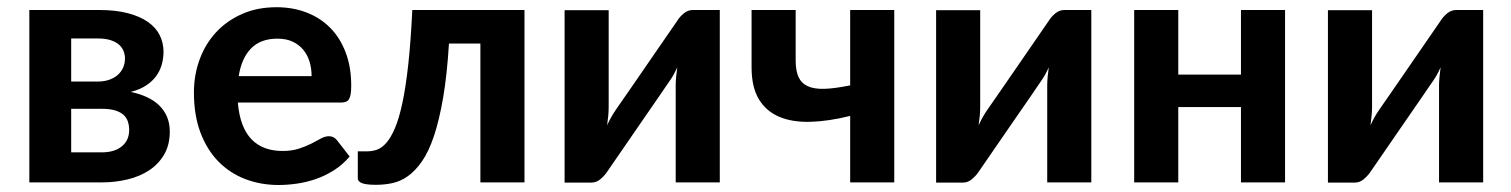

<svg xmlns="http://www.w3.org/2000/svg" viewBox="-20 -513 4251 540"><path d="M62.5 -484.9H258.8Q305.7 -484.9 339.8 -475.8Q374 -466.8 396.2 -451.2Q418.5 -435.5 429.2 -414.1Q439.9 -392.6 439.9 -367.2Q439.9 -351.6 435.8 -334.5Q431.6 -317.4 421.4 -302Q411.1 -286.6 393.3 -274.2Q375.5 -261.7 347.7 -254.4Q372.1 -249.5 392.3 -240.2Q412.6 -231 427 -217.3Q441.4 -203.6 449.5 -185.1Q457.5 -166.5 457.5 -143.1Q457.5 -105.5 441.7 -78.4Q425.8 -51.3 399.4 -33.9Q373 -16.6 338.4 -8.3Q303.7 0 266.6 0H62.5ZM180.2 -207V-84.5H266.1Q301.8 -84.5 322.5 -101.3Q343.3 -118.2 343.3 -147.5Q343.3 -159.7 339.8 -170.7Q336.4 -181.6 327.6 -189.7Q318.8 -197.8 304 -202.4Q289.1 -207 266.1 -207ZM180.2 -283.7H255.4Q272 -283.7 286.1 -288.3Q300.3 -293 310.3 -301.5Q320.3 -310.1 325.9 -322Q331.5 -334 331.5 -348.6Q331.5 -358.9 327.6 -369.1Q323.7 -379.4 314.9 -387.2Q306.2 -395 291.5 -399.9Q276.9 -404.8 255.4 -404.8H180.2Z M525.4 0ZM757.8 -492.7Q803.7 -492.7 842.3 -477.8Q880.9 -462.9 908.7 -434.8Q936.5 -406.7 952.1 -365.7Q967.8 -324.7 967.8 -272Q967.8 -257.8 966.3 -248.8Q964.8 -239.7 961.7 -234.4Q958.5 -229 952.9 -226.8Q947.3 -224.6 939 -224.6H648.9Q651.9 -189.5 661.6 -163.6Q671.4 -137.7 687.5 -121.1Q703.6 -104.5 725.6 -96.4Q747.6 -88.4 774.4 -88.4Q801.3 -88.4 821 -95Q840.8 -101.6 855.7 -109.1Q870.6 -116.7 882.3 -123.3Q894 -129.9 905.3 -129.9Q918.9 -129.9 927.7 -118.7L963.4 -72.8Q943.4 -49.3 918.9 -33.9Q894.5 -18.6 868.4 -9.5Q842.3 -0.5 815.4 3.4Q788.6 7.3 763.7 7.3Q713.4 7.3 669.9 -9.3Q626.5 -25.9 594.2 -58.8Q562 -91.8 543.7 -140.4Q525.4 -189 525.4 -252.9Q525.4 -302.2 541.5 -345.9Q557.6 -389.6 587.6 -422.1Q617.7 -454.6 660.6 -473.6Q703.6 -492.7 757.8 -492.7ZM760.3 -404.3Q712.9 -404.3 686 -376.7Q659.2 -349.1 651.4 -298.8H856.4Q856.4 -319.8 850.8 -338.9Q845.2 -357.9 833.3 -372.6Q821.3 -387.2 803.2 -395.8Q785.2 -404.3 760.3 -404.3Z M1455.1 -484.9V0H1331.1V-390.6H1242.7Q1237.3 -302.2 1226.3 -238.3Q1215.3 -174.3 1200.4 -130.1Q1185.5 -85.9 1166.7 -59.1Q1147.9 -32.2 1127.2 -17.6Q1106.4 -2.9 1083.7 2Q1061 6.8 1038.1 6.8Q1010.3 6.8 998.3 2.2Q986.3 -2.4 986.3 -11.2V-87.4H1013.2Q1026.9 -87.4 1040.3 -92Q1053.7 -96.7 1066.4 -111.1Q1079.1 -125.5 1090.6 -152.1Q1102.1 -178.7 1111.6 -222.9Q1121.1 -267.1 1128.2 -331.3Q1135.3 -395.5 1139.6 -484.9Z M1567.9 0.5V-484.4H1691.9V-211.9Q1691.9 -200.7 1690.7 -187.3Q1689.5 -173.8 1687.5 -160.6Q1697.8 -183.1 1709 -199.7Q1709.5 -200.7 1717.5 -212.2Q1725.6 -223.6 1738 -241.7Q1750.5 -259.8 1766.4 -282.7Q1782.2 -305.7 1798.3 -329.1Q1836.4 -384.8 1884.8 -454.6Q1891.6 -465.8 1903.1 -475.3Q1914.6 -484.9 1928.7 -484.9H2004.4V0H1880.4V-272.9Q1880.4 -283.7 1881.6 -296.9Q1882.8 -310.1 1884.8 -323.7Q1874.5 -300.8 1863.3 -285.2Q1862.3 -284.2 1854.5 -272.5Q1846.7 -260.7 1834.2 -242.7Q1821.8 -224.6 1805.9 -201.7Q1790 -178.7 1773.9 -155.3Q1735.8 -99.6 1687.5 -29.8Q1680.7 -19.5 1669.2 -9.5Q1657.7 0.5 1643.6 0.5Z M2495.1 0H2371.1V-187Q2310.5 -171.9 2259.8 -170.4Q2209 -168.9 2172.1 -184.3Q2135.3 -199.7 2114.5 -233.6Q2093.8 -267.6 2093.8 -323.7V-484.9H2217.8V-342.8Q2217.8 -314.5 2225.8 -296.6Q2233.9 -278.8 2252 -270.5Q2270 -262.2 2299.3 -263.2Q2328.6 -264.2 2371.1 -272.9V-484.9H2495.1Z M2612.8 0.5V-484.4H2736.8V-211.9Q2736.8 -200.7 2735.6 -187.3Q2734.4 -173.8 2732.4 -160.6Q2742.7 -183.1 2753.9 -199.7Q2754.4 -200.7 2762.5 -212.2Q2770.5 -223.6 2783 -241.7Q2795.4 -259.8 2811.3 -282.7Q2827.1 -305.7 2843.3 -329.1Q2881.3 -384.8 2929.7 -454.6Q2936.5 -465.8 2948 -475.3Q2959.5 -484.9 2973.6 -484.9H3049.3V0H2925.3V-272.9Q2925.3 -283.7 2926.5 -296.9Q2927.7 -310.1 2929.7 -323.7Q2919.4 -300.8 2908.2 -285.2Q2907.2 -284.2 2899.4 -272.5Q2891.6 -260.7 2879.2 -242.7Q2866.7 -224.6 2850.8 -201.7Q2835 -178.7 2818.8 -155.3Q2780.8 -99.6 2732.4 -29.8Q2725.6 -19.5 2714.1 -9.5Q2702.6 0.5 2688.5 0.5Z M3594.2 -484.9V0H3470.2V-211.9H3293.9V0H3169.9V-484.9H3293.9V-303.2H3470.2V-484.9Z M3714.8 0.5V-484.4H3838.9V-211.9Q3838.9 -200.7 3837.6 -187.3Q3836.4 -173.8 3834.5 -160.6Q3844.7 -183.1 3856 -199.7Q3856.4 -200.7 3864.5 -212.2Q3872.6 -223.6 3885 -241.7Q3897.5 -259.8 3913.3 -282.7Q3929.2 -305.7 3945.3 -329.1Q3983.4 -384.8 4031.7 -454.6Q4038.6 -465.8 4050 -475.3Q4061.5 -484.9 4075.7 -484.9H4151.4V0H4027.3V-272.9Q4027.3 -283.7 4028.6 -296.9Q4029.8 -310.1 4031.7 -323.7Q4021.5 -300.8 4010.3 -285.2Q4009.3 -284.2 4001.5 -272.5Q3993.7 -260.7 3981.2 -242.7Q3968.8 -224.6 3952.9 -201.7Q3937 -178.7 3920.9 -155.3Q3882.8 -99.6 3834.5 -29.8Q3827.6 -19.5 3816.2 -9.5Q3804.7 0.5 3790.5 0.5Z"/></svg>

Font: Carlito
Style: Bold
Weight: 700
Designer: Lukasz Dziedzic
Foundry: tyPoland Lukasz Dziedzic
Version: Version 1.104